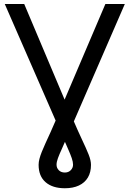

<svg xmlns="http://www.w3.org/2000/svg" viewBox="-20 -748 664 983"><path d="M4.4 -727.5H104L350.6 -143.6Q378.9 -77.6 400.1 -32.7Q421.4 12.2 433.6 42.7Q445.8 73.2 445.8 96.2Q445.8 134.3 429.9 160.9Q414.1 187.5 384 201.7Q354 215.8 312 215.8Q249 215.8 213.4 184.8Q177.7 153.8 177.7 95.7Q177.7 81.5 181.9 65.4Q186 49.3 193.8 29.8Q201.7 10.3 212.9 -14.6Q224.1 -39.6 238.8 -71.3Q253.4 -103 270.5 -143.6L519.5 -727.5H619.1L327.6 -56.2Q310.1 -15.1 296.9 13.7Q283.7 42.5 276.6 61.8Q269.5 81.1 269.5 95.2Q269.5 111.8 281 123.5Q292.5 135.3 312 135.3Q330.6 135.3 342.3 123.3Q354 111.3 354 95.2Q354 81.1 347.4 61.8Q340.8 42.5 328.1 13.9Q315.4 -14.6 297.4 -56.2Z"/></svg>

Font: Inter 20pt
Style: Regular
Weight: 400
Version: Version 4.001;git-66647c0bb